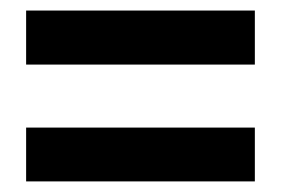

<svg xmlns="http://www.w3.org/2000/svg" viewBox="-20 -545 550 366"><path d="M29.8 -421.9V-524.9H465.8V-421.9ZM29.8 -199.2V-301.8H465.8V-199.2Z"/></svg>

Font: SimahzazaarabicW05-SemiBold
Style: Regular
Weight: 600
Designer: Ahmed zaza
Foundry: Ahmed zaza
Version: Version 1.001